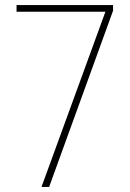

<svg xmlns="http://www.w3.org/2000/svg" viewBox="-20 -734 512 754"><path d="M45 -688H394L143 0H173L424 -692V-714H45Z"/></svg>

Font: Noto Sans Oriya Cond Thin
Style: Regular
Weight: 100
Width: 3
Designer: Amélie Bonet and Sol Matas
Foundry: Google LLC
Version: Version 2.006